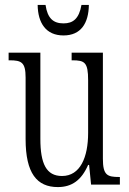

<svg xmlns="http://www.w3.org/2000/svg" viewBox="-20 -750 526 780"><path d="M238 -606C309 -606 340 -656 341 -730H311C301 -674 277 -655 238 -655C197 -655 173 -675 165 -730H133C134 -656 167 -606 238 -606ZM215 10C272 10 311 -18 338 -80H342L350 0H467V-31H464C416 -31 398 -38 398 -105V-536H271V-505H274C324 -505 338 -497 338 -424V-210C338 -111 306 -35 232 -35C168 -35 144 -85 144 -186V-536H15V-505H19C67 -505 84 -497 84 -435V-185C84 -46 130 10 215 10Z"/></svg>

Font: Noto Serif Tamil ExtraCondensed Light
Style: Italic
Weight: 300
Width: 2
Italic angle: -12°
Designer: Indian Type Foundry, Tom Grace, and the Monotype Design Team
Foundry: Monotype Imaging Inc.
Version: Version 2.003